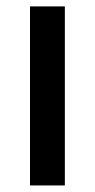

<svg xmlns="http://www.w3.org/2000/svg" viewBox="-20 -565 289 585"><path d="M71.4 0V-545.5H177.6V0Z"/></svg>

Font: TID UI Medium
Style: Regular
Weight: 500
Designer: The TID Project Authors
Foundry: Bakken & Bæck
Version: Version 1.001;hotconv 1.0.109;makeotfexe 2.5.65596